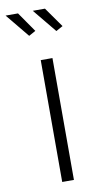

<svg xmlns="http://www.w3.org/2000/svg" viewBox="-120 -769 411 807"><g transform="rotate(-10 86.0 -365.0)"><path d="M81 -730H133L193 -645L164 -629ZM-35 -730H18L77 -645L48 -629ZM78 0V-520H128V0Z"/></g></svg>

Font: Oxford Sans
Style: Regular
Weight: 300
Designer: Matt McInerney, Pablo Impallari, Rodrigo Fuenzalida
Foundry: Matt McInerney, Pablo Impallari, Rodrigo Fuenzalida
Version: Version 3.000g; ttfautohint (v1.5) -l 8 -r 28 -G 28 -x 14 -D